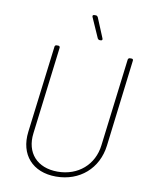

<svg xmlns="http://www.w3.org/2000/svg" viewBox="-97 -971 834 1051"><g transform="rotate(10 320.0 -445.5)"><path d="M407 -781 361 -892C358 -896 355 -899 350 -899H341C333 -899 330 -894 333 -887L382 -776C385 -772 388 -769 393 -769H399C407 -769 410 -774 407 -781ZM287 8C419 8 517 -78 533 -207L592 -690C593 -696 589 -700 584 -700H574C568 -700 564 -696 563 -690L503 -204C490 -94 405 -20 291 -20C177 -20 111 -94 125 -204L185 -690C185 -696 182 -700 176 -700H166C161 -700 156 -696 156 -690L96 -207C80 -78 157 8 287 8Z"/></g></svg>

Font: Barlow Thin
Style: Italic
Weight: 250
Italic angle: -7°
Designer: Jeremy Tribby
Foundry: Tribby Type
Version: Version 1.422;hotconv 1.0.109;makeotfexe 2.5.65596